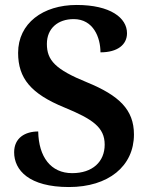

<svg xmlns="http://www.w3.org/2000/svg" viewBox="-20 -744 610 774"><path d="M258 10C417 10 520 -74 520 -202C520 -302 460 -359 331 -412C203 -464 169 -501 169 -567C169 -630 214 -667 277 -667C357 -667 385 -592 385 -533C454 -533 492 -564 492 -610C492 -672 425 -724 289 -724C153 -724 53 -650 53 -531C53 -428 105 -366 239 -311C353 -264 402 -231 402 -161C402 -92 353 -46 271 -46C185 -46 136 -111 134 -214C81 -214 37 -188 37 -130C37 -58 97 10 258 10Z"/></svg>

Font: Noto Serif Tamil SemiBold
Style: Regular
Weight: 600
Designer: Indian Type Foundry, Tom Grace, and the Monotype Design Team
Foundry: Monotype Imaging Inc.
Version: Version 2.004